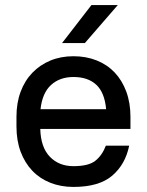

<svg xmlns="http://www.w3.org/2000/svg" viewBox="-20 -730 580 758"><path d="M270 8Q220 8 178.5 -8.5Q137 -25 107.5 -56Q78 -87 61.5 -131Q45 -175 45 -231V-269Q45 -324 61.5 -368Q78 -412 108 -443Q138 -474 179 -491Q220 -508 270 -508Q320 -508 361.5 -491.5Q403 -475 432.5 -444Q462 -413 478.5 -368.5Q495 -324 495 -269V-221H139Q141 -148 177 -111Q213 -74 270 -74Q329 -74 356 -95Q383 -116 398 -155H490Q475 -81 423 -36.5Q371 8 270 8ZM270 -426Q216 -426 181.5 -394.5Q147 -363 140 -299H399Q393 -365 360 -395.5Q327 -426 270 -426ZM341 -710H445L315 -560H225Z"/></svg>

Font: Retni Sans Medium
Style: Regular
Weight: 500
Designer: Vitaly Kuzmin
Foundry: ParaType Ltd.
Version: Version 1.00;March 2, 2019;FontCreator 11.5.0.2425 64-bit; t